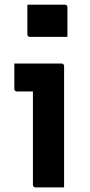

<svg xmlns="http://www.w3.org/2000/svg" viewBox="-20 -814 390 834"><path d="M123 -11Q123 -38.4 123 -78.9Q123 -119.4 123 -166.4Q123 -213.4 123 -260.4Q123 -307.4 123 -348.4Q123 -389.3 123 -416.7H115.8Q110 -416.7 102.4 -416.7Q94.8 -416.7 86.3 -416.7Q77.8 -416.7 69.3 -416.7Q60.9 -416.7 53.3 -416.7Q48.5 -416.7 45.4 -419.7Q42.3 -422.8 42.3 -427.7Q42.3 -454.6 42.3 -482.8Q42.3 -511 42.3 -538Q59.2 -538 80.7 -538Q102.3 -538 126.4 -538Q150.5 -538 173.2 -538Q196 -538 215.4 -538Q234.8 -538 247.4 -538Q251.3 -538 253.3 -536.5Q255.4 -535 256.9 -532.9Q258.4 -530.8 258.4 -527Q258.4 -479.8 258.4 -424.6Q258.4 -369.4 258.4 -312.1Q258.4 -254.8 258.4 -200Q258.4 -145.3 258.4 -97.2Q258.4 -81.5 258.4 -65.3Q258.4 -49.1 258.4 -32.9Q258.4 -16.7 258.4 0Q225.4 0 196.7 0Q167.9 0 134 0Q129.2 0 126.1 -3.1Q123 -6.1 123 -11ZM98.9 -793.6Q118.2 -793.6 138.6 -793.6Q159.1 -793.6 180.4 -793.6Q201.7 -793.6 222.2 -793.6Q242.6 -793.6 261.9 -793.6Q266.9 -793.6 269.9 -790.6Q272.9 -787.6 272.9 -782.6V-653.8Q253.6 -653.8 233.2 -653.8Q212.7 -653.8 191.4 -653.8Q170.1 -653.8 149.6 -653.8Q129.2 -653.8 109.9 -653.8Q104.9 -653.8 101.9 -656.8Q98.9 -659.8 98.9 -664.8Z"/></svg>

Font: Recursive Sans Linear Light
Style: Regular
Weight: 300
Version: Version 1.085